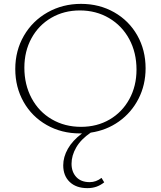

<svg xmlns="http://www.w3.org/2000/svg" viewBox="-20 -684 832 993"><path d="M350 163Q350 205 374.5 231.5Q399 258 444 258Q477 258 505 236L519 259Q500 274 479 281.5Q458 289 432 289Q374 289 340.5 257Q307 225 307 171Q307 128 331 85.5Q355 43 404 6H393Q298 6 221.5 -37.5Q145 -81 102 -157Q59 -233 59 -327Q59 -422 103.5 -499Q148 -576 226 -620Q304 -664 399 -664Q494 -664 570.5 -620.5Q647 -577 690 -501Q733 -425 733 -331Q733 -245 696.5 -173.5Q660 -102 595.5 -56Q531 -10 449 2Q399 36 374.5 78Q350 120 350 163ZM399 -28Q482 -28 547 -66Q612 -104 649 -171.5Q686 -239 686 -324Q686 -412 648.5 -481.5Q611 -551 544 -590.5Q477 -630 393 -630Q311 -630 245.5 -592Q180 -554 143 -486.5Q106 -419 106 -334Q106 -246 143.5 -176Q181 -106 248 -67Q315 -28 399 -28Z"/></svg>

Font: Ysabeau Infant Light
Style: Regular
Weight: 300
Designer: Christian Thalmann (Catharsis Fonts)
Version: Version 0.003